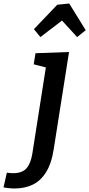

<svg xmlns="http://www.w3.org/2000/svg" viewBox="-141 -832 508 1093"><path d="M89 -621 52 -666 185 -805 253 -812 347 -660 298 -621 212 -715ZM-121 235 -102 151Q-93 152 -84.5 153Q-76 154 -68 154Q-15 154 9.5 126.5Q34 99 43 43L120 -448L51 -466L61 -529L252 -536L165 16Q152 100 120.5 149.5Q89 199 43.5 220Q-2 241 -58 241Q-76 241 -90.5 239Q-105 237 -121 235Z"/></svg>

Font: Bitter SemiBold
Style: Italic
Weight: 600
Italic angle: -9°
Designer: Sol Matas, and Bitter project Authors
Foundry: Sol Matas
Version: Version 2.001